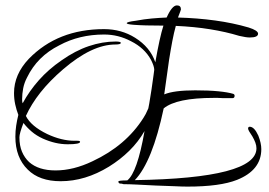

<svg xmlns="http://www.w3.org/2000/svg" viewBox="-20 -621 996 712"><path d="M675 71Q656 71 626 69.5Q596 68 557 67Q517 65 488 63.5Q459 62 439 62Q436 62 432 60H428Q419 60 419 52Q419 48 452 48Q489 19 516 -135Q493 -95 459.5 -62Q426 -29 384 -3Q296 51 205 51Q126 51 83 8Q37 -37 37 -114Q37 -135 40 -155Q43 -175 48 -195Q41 -213 36.5 -233.5Q32 -254 32 -276Q32 -345 87 -403Q194 -513 366 -513Q430 -513 481 -481Q537 -446 556 -390Q564 -436 571.5 -470Q579 -504 586 -526Q514 -526 476 -529Q450 -531 450 -535Q450 -540 483 -544Q515 -550 543.5 -552.5Q572 -555 598 -556Q618 -601 636 -601Q651 -601 651 -586Q651 -584 640 -556Q712 -554 778 -545Q844 -536 902 -519Q937 -508 937 -496Q937 -482 906 -482Q893 -482 867 -488Q818 -503 759 -512.5Q700 -522 632 -525Q625 -500 619 -468.5Q613 -437 607 -399Q589 -272 589 -271Q625 -286 704 -286Q754 -286 789.5 -282.5Q825 -279 845 -273Q850 -271 850 -266Q850 -257 842 -257H808Q796 -258 787.5 -258Q779 -258 773 -258Q634 -258 587 -219Q545 -21 480 47Q931 40 931 -71Q931 -81 927 -92Q923 -103 916 -115Q900 -138 900 -144Q900 -151 906 -151Q923 -151 938 -118Q949 -90 949 -68Q949 10 859 46Q796 71 675 71ZM186 11Q252 11 323 -23Q447 -81 512 -184Q516 -190 520.5 -198.5Q525 -207 530 -219Q531 -220 542 -290Q547 -325 549.5 -343Q552 -361 552 -362Q552 -375 540 -399Q516 -443 466 -468Q419 -493 366 -493Q274 -493 200 -453Q118 -412 80 -333Q70 -314 66 -293.5Q62 -273 62 -253Q62 -242 64 -238Q89 -284 124.5 -324Q160 -364 208 -397Q259 -433 309.5 -450Q360 -467 409 -467Q428 -467 428 -462Q428 -456 408 -456Q321 -456 214 -364Q164 -321 130 -278Q96 -235 76 -191Q95 -153 155 -124Q208 -99 257 -99H267Q277 -99 277 -95Q277 -86 231 -86Q186 -86 139 -107Q115 -118 97.5 -133Q80 -148 67 -165Q52 -126 52 -112Q52 -81 61.5 -58.5Q71 -36 88 -20Q123 11 186 11Z"/></svg>

Font: Ruthie
Style: Regular
Weight: 400
Designer: Robert E. Leuschke
Foundry: Robert E. Leuschke
Version: Version 1.012